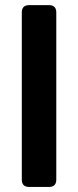

<svg xmlns="http://www.w3.org/2000/svg" viewBox="-20 -741 310 761"><path d="M95.7 0Q66.4 0 66.4 -29.3V-691.4Q66.4 -720.7 95.7 -720.7H173.8Q203.1 -720.7 203.1 -691.4V-29.3Q203.1 0 173.8 0Z"/></svg>

Font: Istok Web
Style: Bold
Weight: 700
Designer: Andrey V. Panov
Foundry: Andrey V. Panov
Version: Version 1.0.2g